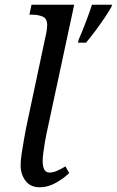

<svg xmlns="http://www.w3.org/2000/svg" viewBox="-20 -780 493 810"><path d="M312 -613Q326 -645 341.5 -685.5Q357 -726 368 -760H453L450 -751Q439 -731 420 -703Q401 -675 380.5 -647.5Q360 -620 343 -600H309ZM147 10Q108 10 87.5 -17.5Q67 -45 67 -83Q67 -102 71 -130Q75 -158 80.5 -187.5Q86 -217 90 -240L172 -626Q176 -641 177.5 -654.5Q179 -668 179 -674Q179 -702 160 -710Q141 -718 116 -718H104L113 -760H293L176 -215Q173 -202 169.5 -180.5Q166 -159 163 -137Q160 -115 160 -101Q160 -52 189 -52Q204 -52 221 -59.5Q238 -67 256 -78L272 -50Q252 -30 218 -10Q184 10 147 10Z"/></svg>

Font: Noto Serif SemiCondensed
Style: Italic
Weight: 400
Width: 4
Italic angle: -12°
Designer: Monotype Design Team
Foundry: Monotype Imaging Inc.
Version: Version 2.013